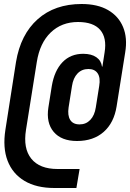

<svg xmlns="http://www.w3.org/2000/svg" viewBox="-20 -760 650 960"><path d="M252 180Q162 180 102.5 144.5Q43 109 18 44Q-7 -21 7 -111L60 -450Q83 -588 168.5 -664Q254 -740 388 -740Q468 -740 520.5 -709.5Q573 -679 595.5 -624.5Q618 -570 606 -498L563 -228Q550 -146 498.5 -100.5Q447 -55 365 -55Q287 -55 248.5 -100.5Q210 -146 222 -223L239 -330Q252 -407 292.5 -449Q333 -491 396 -491Q437 -491 461.5 -474Q486 -457 490 -427H492L503 -498Q515 -571 481 -610.5Q447 -650 370 -650Q288 -650 233.5 -597.5Q179 -545 164 -450L110 -111Q95 -18 136.5 33.5Q178 85 268 85H378L362 180ZM378 -138Q410 -138 431.5 -160.5Q453 -183 459 -223L476 -330Q483 -371 468.5 -393Q454 -415 422 -415Q389 -415 367.5 -392.5Q346 -370 340 -330L323 -223Q317 -183 331 -160.5Q345 -138 378 -138Z"/></svg>

Font: JetBrains Mono NL
Style: Bold Italic
Weight: 700
Italic angle: -9°
Designer: Philipp Nurullin, Konstantin Bulenkov
Foundry: JetBrains
Version: Version 2.304; ttfautohint (v1.8.4.7-5d5b)